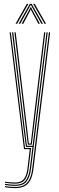

<svg xmlns="http://www.w3.org/2000/svg" viewBox="-20 -766 304 986"><path d="M57.8 200Q46.2 200 30.1 198.6Q14 197.2 5.8 195V189.2Q15 191.5 30.8 192.9Q46.5 194.2 57.8 194.2Q86.2 194.2 104 184.2Q121.8 174.2 131.6 153.8Q141.5 133.2 145.2 102L231.2 -600H237.5L151.5 102.8Q147.2 136 136.8 157.5Q126.2 179 107.1 189.5Q88 200 57.8 200ZM57.8 177.2Q47 177.2 31.8 175.9Q16.5 174.5 5.8 172.5V167Q15.8 168.8 30.9 170Q46 171.2 57.8 171.2Q88.2 171.2 102.5 153.5Q116.8 135.8 121.2 98.5L132.8 0H103.2L29.5 -600H35.5L108.5 -5.8H139.8L127.2 99.2Q122.5 139.8 106.8 158.5Q91 177.2 57.8 177.2ZM57.8 188.5Q46.2 188.5 30.9 187.1Q15.5 185.8 5.8 183.8V178Q15.8 180 30.8 181.4Q45.8 182.8 57.8 182.8Q95 182.8 111.6 161.9Q128.2 141 133.2 100.2L146.8 -11.5H113.2L100.8 -108.2L41.8 -600H48L106.2 -112.8L118.2 -17.2H147.5L219 -600H225L139.2 101Q134 144 116.4 166.2Q98.8 188.5 57.8 188.5ZM123 -23.2 111.8 -117 54.2 -600H60.5L117.5 -120.8L128 -29H138L148.8 -120.8L206.5 -600H212.8L154.2 -114.5L143 -23.2ZM59.8 -644 117.8 -746.2H125.8L67.8 -644ZM75.5 -644 133.2 -746.2H142.8L200.5 -644H192.5L145 -729L139.5 -739.5H136.8L131 -729L83.8 -644ZM91.2 -644 130.5 -716.2 136.2 -728.8H139.8L145.5 -716.2L185 -644H176.8L141 -711L139.2 -717H137L135.2 -711L99.5 -644ZM208.5 -644 150.2 -746.2H158.2L216.5 -644Z"/></svg>

Font: Big Shoulders Inline Display Thin ExtraLight
Style: Regular
Weight: 250
Version: Version 2.002